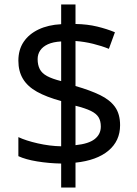

<svg xmlns="http://www.w3.org/2000/svg" viewBox="-20 -779 612 857"><path d="M253 -49Q198 -50 146 -58.5Q94 -67 62 -82V-167Q96 -151 149 -139Q202 -127 253 -126V-328Q187 -346 145 -369.5Q103 -393 82.5 -427Q62 -461 62 -508Q62 -557 85.5 -592Q109 -627 152 -647.5Q195 -668 253 -671V-759H317V-672Q370 -671 413.5 -660.5Q457 -650 493 -635L466 -561Q434 -574 395.5 -583.5Q357 -593 317 -596V-395Q383 -376 427 -354.5Q471 -333 493.5 -301.5Q516 -270 516 -220Q516 -150 464 -106.5Q412 -63 317 -53V58H253ZM317 -131Q376 -137 403 -158.5Q430 -180 430 -214Q430 -239 420 -255.5Q410 -272 385.5 -284Q361 -296 317 -307ZM253 -594Q217 -592 194 -581.5Q171 -571 159.5 -554Q148 -537 148 -515Q148 -489 157.5 -470.5Q167 -452 190 -439.5Q213 -427 253 -417Z"/></svg>

Font: utelugu25
Style: Book
Weight: 400
Designer: Jelle Bosma - Monotype Design Team
Foundry: Monotype Imaging Inc.
Version: Version 2.003